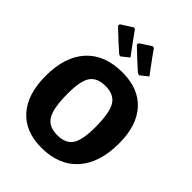

<svg xmlns="http://www.w3.org/2000/svg" viewBox="-254 -1019 1155 1155"><g transform="rotate(45 323.5 -442.0)"><path d="M307 -752 258 -713 246 -717Q185 -770 118 -835L120 -848L194 -895L205 -892Q224 -864 261.5 -813.5Q299 -763 307 -752ZM468 -752 419 -713 405 -717Q341 -774 278 -835L281 -848L354 -895L366 -892Q385 -863 468 -752ZM336 -655Q474 -655 549 -572.5Q624 -490 624 -338Q624 -172 542 -80.5Q460 11 311 11Q174 11 99 -73.5Q24 -158 24 -313Q24 -477 105.5 -566Q187 -655 336 -655ZM322 -525Q252 -525 222.5 -482.5Q193 -440 193 -334Q193 -209 222.5 -159.5Q252 -110 325 -110Q396 -110 425 -153.5Q454 -197 454 -304Q454 -428 424.5 -476.5Q395 -525 322 -525Z"/></g></svg>

Font: Alegreya Sans ExtraBold
Style: Regular
Weight: 800
Designer: Juan Pablo del Peral
Foundry: Huerta Tipografica
Version: Version 2.007